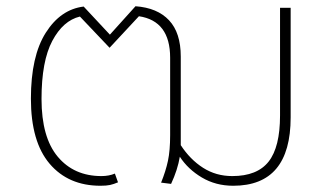

<svg xmlns="http://www.w3.org/2000/svg" viewBox="-20 -585 1067 615"><path d="M911 -560V-209Q911 10 727 10Q671 10 626.5 -16.5Q582 -43 556 -83Q549 -41 528 4L496 0Q511 -37 518 -70Q525 -103 525 -152V-400Q525 -518 425 -533L331 -432L236 -532Q182 -519 147.5 -454Q113 -389 113 -268Q113 -145 165 -83Q217 -21 305 -21Q329 -21 348 -29L358 -1Q344 5 332.5 7.5Q321 10 302 10Q199 10 139 -60.5Q79 -131 79 -269Q79 -405 126.5 -480Q174 -555 248 -564L332 -474L414 -565Q484 -560 521.5 -520Q559 -480 559 -404V-125V-120Q589 -74 630.5 -47.5Q672 -21 724 -21Q804 -21 840.5 -67.5Q877 -114 877 -215V-560Z"/></svg>

Font: FiraGO UltraLight
Style: Regular
Weight: 200
Designer: bBox Type
Foundry: bBox Type GmbH
Version: Version 1.001